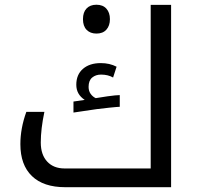

<svg xmlns="http://www.w3.org/2000/svg" viewBox="-20 -780 833 800"><path d="M286.1 -356.9 333 -363.8Q297.9 -386.7 297.9 -426.8Q297.9 -469.2 325.7 -493.2Q353.5 -517.1 399.9 -517.1Q437 -517.1 465.8 -502L451.2 -457Q430.2 -469.2 400.9 -469.2Q378.9 -469.2 364 -456.8Q349.1 -444.3 349.1 -418Q349.1 -400.9 357.7 -388.9Q366.2 -377 378.9 -371.1Q390.6 -373.5 427.7 -378.7Q464.8 -383.8 479 -383.8V-335Q470.7 -335 435.1 -331.3Q399.4 -327.6 382.3 -325.2Q295.9 -313 286.1 -311ZM252 0Q161.1 0 113 -46.4Q64.9 -92.8 64.9 -179.2Q64.9 -245.6 89.8 -314H165Q149.9 -242.7 149.9 -186Q149.9 -135.7 176.5 -106.9Q203.1 -78.1 249 -78.1H607.9V-759.8H692.9V0ZM381.8 -640.1Q356 -640.1 340.8 -655.8Q325.7 -671.4 325.7 -700.2Q325.7 -729 340.6 -744.6Q355.5 -760.3 381.8 -760.3Q408.7 -760.3 423.3 -743.9Q438 -727.5 438 -700.2Q438 -672.9 423.3 -656.5Q408.7 -640.1 381.8 -640.1Z"/></svg>

Font: Droid Arabic Kufi
Style: Regular
Weight: 400
Designer: Pascal Zoghbi
Foundry: Irfont.ir
Version: Version 1.00 February 28, 2013, initial release